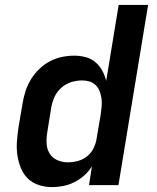

<svg xmlns="http://www.w3.org/2000/svg" viewBox="-20 -755 640 783"><path d="M192 8Q164 8 138 -0.5Q112 -9 93.5 -27Q75 -45 65 -70Q55 -95 51 -121.5Q47 -148 49 -176.5Q51 -205 55 -233L72 -333Q76 -358 84 -383Q92 -408 106 -431Q120 -454 139.5 -473Q159 -492 182.5 -504.5Q206 -517 231.5 -522.5Q257 -528 282 -528Q307 -528 329.5 -522Q352 -516 369 -501.5Q386 -487 397 -467Q408 -447 413 -425L464 -735H584L463 0H343L355 -77Q342 -56 323.5 -39.5Q305 -23 283 -12Q261 -1 238 3.5Q215 8 192 8ZM257 -93Q277 -93 297.5 -98.5Q318 -104 335 -117.5Q352 -131 361.5 -150.5Q371 -170 374 -190L391 -290Q393 -306 394.5 -322Q396 -338 394 -353Q392 -368 386.5 -382.5Q381 -397 370.5 -407.5Q360 -418 345.5 -422.5Q331 -427 315 -427Q292 -427 270 -420Q248 -413 230 -397Q212 -381 202.5 -360Q193 -339 189 -317L173 -217Q169 -194 170 -171Q171 -148 182 -129.5Q193 -111 213.5 -102Q234 -93 257 -93Z"/></svg>

Font: Zed Sans Extended
Style: Bold Italic
Weight: 700
Width: 7
Italic angle: -9°
Designer: Belleve Invis
Foundry: Belleve Invis
Version: Version 1.0.0; ttfautohint (v1.8.4)